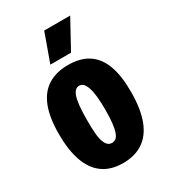

<svg xmlns="http://www.w3.org/2000/svg" viewBox="-187 -841 840 948"><g transform="rotate(-30 233.5 -367.0)"><path d="M232 14Q162 14 116.5 -19Q71 -52 49 -115Q27 -178 27 -267Q27 -363 51 -423.5Q75 -484 122 -513Q169 -542 236 -542Q305 -542 350 -513Q395 -484 417.5 -425Q440 -366 440 -274Q440 -174 415.5 -110.5Q391 -47 344.5 -16.5Q298 14 232 14ZM233 -100Q247 -100 256.5 -108Q266 -116 272.5 -134.5Q279 -153 282.5 -183.5Q286 -214 286 -258Q286 -303 282.5 -335Q279 -367 272 -387Q265 -407 255.5 -416.5Q246 -426 232 -426Q221 -426 211.5 -418Q202 -410 195.5 -391.5Q189 -373 185.5 -340Q182 -307 182 -258Q182 -213 184.5 -183Q187 -153 194 -134.5Q201 -116 210.5 -108Q220 -100 233 -100ZM280 -587H162L220 -748H368Z"/></g></svg>

Font: Bricolage Grotesque Condensed ExtraBold
Style: Regular
Weight: 800
Width: 3
Designer: Mathieu Triay
Foundry: Atelier Triay
Version: Version 1.000;gftools[0.9.30]